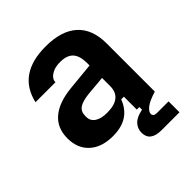

<svg xmlns="http://www.w3.org/2000/svg" viewBox="-194 -670 957 957"><g transform="rotate(-45 284.5 -192.0)"><path d="M395 160Q315 160 315 98Q315 69 335 48Q355 27 398 19V-17L507 0Q455 16 434.5 33Q414 50 414 64Q414 83 439 83H521V160ZM203 10Q124 10 79 -31Q34 -72 34 -143Q34 -216 83 -257.5Q132 -299 226 -308L369 -322V-234L268 -225Q219 -220 197.5 -205Q176 -190 176 -161V-152Q176 -124 199.5 -108.5Q223 -93 265 -93Q369 -93 369 -177V-247V-262V-338Q369 -390 347 -414Q325 -438 278 -438Q247 -438 227.5 -429Q208 -420 199 -408.5Q190 -397 190 -387V-383H49Q86 -544 281 -544Q392 -544 449.5 -492Q507 -440 507 -340V0H380V-91H361Q343 -42 304 -16Q265 10 203 10Z"/></g></svg>

Font: Mozilla Text ExtraLight
Style: Regular
Weight: 200
Designer: Studio DRAMA
Foundry: Studio DRAMA
Version: Version 1.000